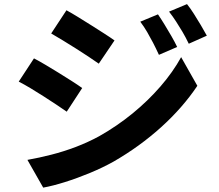

<svg xmlns="http://www.w3.org/2000/svg" viewBox="-20 -836 1040 911"><path d="M729.5 -767.9Q743.6 -747.4 760.5 -719.8Q777.3 -692.2 793.4 -664.5Q809.4 -636.7 820.6 -613.2L734.1 -575.8Q719.4 -607.8 706.1 -633.4Q692.7 -659 678.6 -683.4Q664.5 -707.8 645.6 -733.1ZM867.3 -816.5Q883.2 -796.8 900.1 -770.1Q916.9 -743.3 933.2 -716.2Q949.4 -689.1 961.4 -666.7L875.7 -628.5Q860.3 -660.4 845.6 -685.3Q830.9 -710.1 815.9 -733.2Q801 -756.4 782.1 -780.8ZM295.3 -787.3Q319.9 -773.9 350.9 -754.8Q381.8 -735.7 414.1 -715.4Q446.4 -695 475.2 -676.5Q504.1 -658 523.3 -644.1L448.7 -533.9Q428.3 -548.5 399.5 -567.5Q370.8 -586.5 339.5 -606.3Q308.2 -626.1 277.8 -644.6Q247.3 -663.1 222.9 -677.2ZM110.1 -77.4Q166.4 -87.4 224.1 -102.2Q281.8 -116.9 339.1 -138.6Q396.4 -160.3 450.4 -189.6Q535.3 -237.6 608.8 -297.6Q682.2 -357.6 741.1 -425.5Q800 -493.4 839.5 -564.8L916.4 -428.9Q846.8 -324.9 744.4 -232.4Q641.9 -140 518.7 -69.2Q467.9 -40.8 407.2 -15.6Q346.4 9.6 287.9 28Q229.3 46.3 185 54.2ZM141.2 -559Q166.5 -545.9 198 -527.1Q229.6 -508.3 261.6 -488.5Q293.6 -468.6 322.2 -450.4Q350.7 -432.2 370 -418.3L296.6 -306.1Q275.1 -321.2 246.7 -340Q218.2 -358.8 186.8 -379Q155.4 -399.3 124.9 -417.5Q94.3 -435.7 68.9 -448.8Z"/></svg>

Font: Shanggu Sans SC VF
Style: Regular
Weight: 250
Designer: GuiWonder
Version: Version 1.021